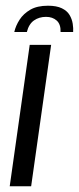

<svg xmlns="http://www.w3.org/2000/svg" viewBox="-20 -652 276 672"><path d="M148 -632Q178 -632 196.5 -623Q215 -614 223.5 -599.5Q232 -585 234.5 -569Q237 -553 236 -540H192Q193 -567 178.5 -580Q164 -593 141 -593Q117 -593 99 -580.5Q81 -568 74 -540H30Q35 -562 48.5 -583Q62 -604 86 -618Q110 -632 148 -632ZM14 0 84 -495H159L89 0Z"/></svg>

Font: Alumni Sans Medium
Style: Italic
Weight: 500
Italic angle: -8°
Designer: Robert E. Leuschke
Foundry: Robert E. Leuschke
Version: Version 1.016